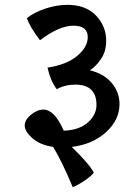

<svg xmlns="http://www.w3.org/2000/svg" viewBox="-20 -648 569 792"><path d="M258 -628Q334 -628 376 -584Q418 -540 418 -480Q418 -437 397.5 -406Q377 -375 351 -358Q409 -344 441 -305.5Q473 -267 473 -219Q473 -153 417 -102.5Q361 -52 276 -42Q348 28 367 64Q358 77 330.5 96Q303 115 280 124Q234 14 199 -42Q145 -50 113.5 -78Q82 -106 82 -130Q82 -154 108 -175Q134 -196 159 -196Q205 -196 243 -109Q306 -111 342 -142.5Q378 -174 378 -215.5Q378 -257 356 -278Q334 -299 291 -299Q248 -299 214 -280Q188 -315 176 -369Q255 -381 298.5 -417.5Q342 -454 342 -495Q342 -542 283 -542Q224 -542 145 -482Q103 -537 91 -573Q120 -597 167 -612.5Q214 -628 258 -628Z"/></svg>

Font: Karma SemiBold
Style: Regular
Weight: 600
Designer: Joana Correia
Foundry: Indian Type Foundry
Version: Version 1.202;PS 1.0;hotconv 1.0.78;makeotf.lib2.5.61930; tt